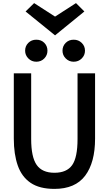

<svg xmlns="http://www.w3.org/2000/svg" viewBox="-20 -1208 702 1238"><path d="M331 10Q235 10 177.5 -29Q120 -68 94.5 -141Q69 -214 69 -314V-735H181V-312Q181 -195 216.5 -144.5Q252 -94 331 -94Q410 -94 445 -143Q480 -192 480 -312V-735H593V-314Q593 -160 529 -75Q465 10 331 10ZM455 -810Q425 -810 404 -831Q383 -852 383 -881Q383 -911 403.5 -931.5Q424 -952 455 -952Q486 -952 507 -931.5Q528 -911 528 -881Q528 -852 507 -831Q486 -810 455 -810ZM214 -810Q184 -810 163 -831Q142 -852 142 -881Q142 -911 162.5 -931.5Q183 -952 214 -952Q246 -952 266 -931.5Q286 -911 286 -881Q286 -852 265.5 -831Q245 -810 214 -810ZM335 -980 145 -1134 200 -1188 335 -1101 470 -1188 524 -1134Z"/></svg>

Font: Alata
Style: Regular
Weight: 400
Designer: Spyros Zevelakis, Eben Sorkin
Foundry: Spyros Zevelakis
Version: Version 1.005; ttfautohint (v1.8.4.7-5d5b)